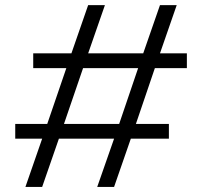

<svg xmlns="http://www.w3.org/2000/svg" viewBox="-20 -736 796 756"><path d="M362.8 0 429.2 -189.9H211.9L146 0H80.1L146 -189.9H40V-248H166L241.2 -467.8H110.8V-525.9H261.2L327.1 -715.8H393.1L327.1 -525.9H543.9L609.9 -715.8H675.8L609.9 -525.9H715.8V-467.8H589.8L515.1 -248H645V-189.9H495.1L429.2 0ZM231.9 -248H449.2L523.9 -467.8H307.1Z"/></svg>

Font: Uncut Sans
Style: Regular
Weight: 400
Designer: Kasper Nordkvist
Foundry: UNCUT.wtf
Version: Version 1.304;Glyphs 3.2 (3246)